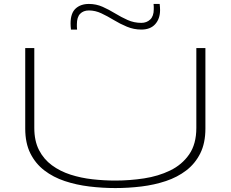

<svg xmlns="http://www.w3.org/2000/svg" viewBox="-20 -944 1170 974"><path d="M108 -292V-700H154V-295Q154 -229 178 -182.5Q202 -136 243.5 -105.5Q285 -75 338 -58Q391 -41 449.5 -34.5Q508 -28 565 -28Q638 -28 710.5 -39Q783 -50 843 -79Q903 -108 939.5 -160.5Q976 -213 976 -295V-700H1022V-292Q1022 -218 996 -166Q970 -114 925 -79.5Q880 -45 821.5 -25.5Q763 -6 697.5 2Q632 10 565 10Q499 10 433 2Q367 -6 308.5 -25.5Q250 -45 205 -79.5Q160 -114 134 -166Q108 -218 108 -292ZM340 -794Q339 -802 338.5 -810.5Q338 -819 338 -825Q338 -877 363.5 -900.5Q389 -924 431 -924Q468 -924 500.5 -909.5Q533 -895 564 -876Q595 -857 627.5 -842.5Q660 -828 697 -828Q724 -828 742 -845Q760 -862 760 -897Q760 -903 760 -910Q760 -917 759 -924H790Q791 -916 791.5 -907.5Q792 -899 792 -893Q792 -849 767.5 -821.5Q743 -794 697 -794Q659 -794 624 -808.5Q589 -823 557 -842.5Q525 -862 494 -876.5Q463 -891 431 -891Q403 -891 386.5 -874Q370 -857 370 -821Q370 -815 370 -808Q370 -801 371 -794Z"/></svg>

Font: Georama ExtraExtended ExtraLight
Style: Regular
Weight: 200
Width: 8
Designer: Jean-Baptiste Levee
Foundry: Production Type
Version: Version 1.000